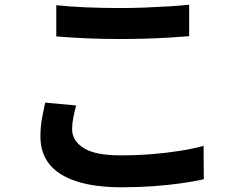

<svg xmlns="http://www.w3.org/2000/svg" viewBox="-20 -749 1040 812"><path d="M218 -727Q273 -721 342 -718Q411 -715 490 -715Q539 -715 591.5 -717Q644 -719 693 -722Q742 -725 780 -729V-596Q745 -593 695.5 -590Q646 -587 592.5 -585.5Q539 -584 491 -584Q413 -584 346 -587Q279 -590 218 -595ZM302 -303Q295 -277 290 -252Q285 -227 285 -202Q285 -154 333.5 -123Q382 -92 490 -92Q558 -92 621 -97Q684 -102 740.5 -111Q797 -120 841 -132L842 9Q798 19 744 26.5Q690 34 627.5 38.5Q565 43 495 43Q381 43 304 18Q227 -7 189 -54.5Q151 -102 151 -171Q151 -215 158 -251Q165 -287 171 -315Z"/></svg>

Font: Noto Sans KR
Style: Bold
Weight: 700
Designer: Ryoko NISHIZUKA  (kana, bopomofo & ideographs); Paul D. Hunt (Latin, Greek & Cyrillic); Sandoll Communications , Soo-you
Foundry: Adobe
Version: Version 2.004-H2;hotconv 1.0.118;makeotfexe 2.5.65603